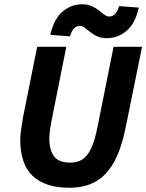

<svg xmlns="http://www.w3.org/2000/svg" viewBox="-20 -872 689 904"><path d="M307.6 12Q192.4 12 133.8 -43.7Q75.3 -99.4 75.3 -214.5Q75.3 -237.1 79.9 -265.9Q84.4 -294.7 88.4 -319.7L155.1 -651.8H292.2L220.9 -294.7Q217.4 -274.8 214.9 -256.1Q212.4 -237.4 212.4 -219.4Q212.4 -164.2 234.9 -135.2Q257.4 -106.2 311.6 -106.2Q343.3 -106.2 367.1 -120.8Q390.9 -135.4 408.5 -172Q426.2 -208.7 439 -274.1L514.8 -651.8H648.8L572.6 -276.3Q552 -172.1 516.5 -108.5Q481 -44.9 429.4 -16.5Q377.7 12 307.6 12ZM482.5 -692.3Q456.7 -692.3 437.6 -701.1Q418.5 -709.9 404.7 -721.2Q390.9 -732.4 379.3 -741.2Q367.7 -750 355.1 -750Q341.1 -750 329.6 -739.4Q318 -728.9 309.4 -700.9L216.6 -707.9Q234.5 -784.2 275 -818Q315.5 -851.8 367.7 -851.8Q393.7 -851.8 412.6 -843Q431.6 -834.2 445.4 -823Q459.3 -811.7 471.2 -802.9Q483.1 -794.1 495.1 -794.1Q509 -794.1 520.9 -805.1Q532.8 -816.1 540.7 -843.2L633.6 -836.2Q616.7 -760.8 575.7 -726.5Q534.7 -692.3 482.5 -692.3Z"/></svg>

Font: Source Sans 3 VF
Style: Italic
Weight: 200
Italic angle: -11°
Designer: Paul D. Hunt
Foundry: Adobe Systems Incorporated
Version: Version 3.042;hotconv 1.0.118;makeotfexe 2.5.65603